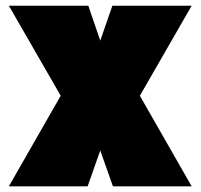

<svg xmlns="http://www.w3.org/2000/svg" viewBox="-20 -655 705 675"><path d="M11.2 0 193.4 -318.4 11.2 -634.8H290.5L332.5 -512.2L375 -634.8H653.8L471.7 -318.4L653.8 0H377L332.5 -126L288.1 0Z"/></svg>

Font: Coda ExtraBold
Style: Regular
Weight: 800
Version: Version 2.001; ttfautohint (v0.8) -r 50 -G 200 -x